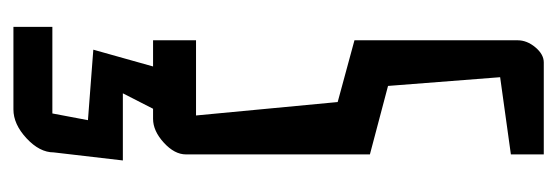

<svg xmlns="http://www.w3.org/2000/svg" viewBox="-292 -330 830 286"><g transform="rotate(90 123.0 -187.0)"><path d="M219 45 207 148Q207 169 186 188.5Q165 208 143 208H20V150H149L159 97L54 89L79 0H40V-64H152L132 -275L40 -300V-543Q40 -557 50.5 -569.5Q61 -582 73 -582H210V-533L95 -517L108 -350L210 -323V-49Q210 -32 192.5 -16Q175 0 157 0H142L119 45Z"/></g></svg>

Font: Bahianita
Style: Regular
Weight: 400
Designer: Pablo Cosgaya & Dani Raskovsky
Foundry: Pablo Cosgaya & Dani Raskovsky
Version: Version 1.008